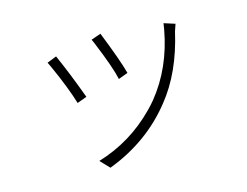

<svg xmlns="http://www.w3.org/2000/svg" viewBox="-89 -708 1178 916"><g transform="rotate(-15 500.0 -250.0)"><path d="M470.7 -565.4Q529.3 -418 546.9 -351.6L500 -334Q486.3 -396.5 432.6 -526.4Q426.8 -540 422.9 -548.8ZM774.4 -536.1 829.1 -518.6Q826.2 -510.7 817.4 -484.4Q773.4 -291 672.9 -167Q549.8 -11.7 356.4 62.5Q353.5 63.5 351.6 64.5L308.6 19.5Q473.6 -30.3 594.7 -154.3Q614.3 -173.8 630.9 -194.3Q736.3 -324.2 769.5 -504.9Q772.5 -521.5 774.4 -536.1ZM238.3 -515.6Q282.2 -417 328.1 -292L280.3 -274.4Q255.9 -355.5 203.1 -472.7Q195.3 -489.3 191.4 -497.1Z"/></g></svg>

Font: Taipei Sans TC Beta Light
Style: Regular
Weight: 300
Designer: JT Foundry
Foundry: JT Foundry
Version: Version 1.000